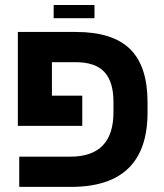

<svg xmlns="http://www.w3.org/2000/svg" viewBox="-20 -731 640 751"><path d="M423.8 -333Q423.8 -411.1 388.2 -449.5Q352.5 -487.8 275.9 -487.8H183.1V-356.9H301.8V-238.8H49.8V-606H276.9Q420.4 -606 488.8 -539.1Q557.1 -472.2 557.1 -331.1V-291Q557.1 0 257.8 0H55.2V-118.2H254.9Q423.8 -118.2 423.8 -292ZM189.9 -711.4H349.6V-659.7H189.9Z"/></svg>

Font: Liberation Mono
Style: Bold
Weight: 700
Monospace: yes
Designer: Steve Matteson
Foundry: Ascender Corporation
Version: Version 2.1.5